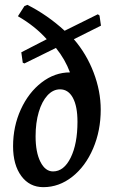

<svg xmlns="http://www.w3.org/2000/svg" viewBox="-20 -761 472 793"><path d="M285 -599Q337 -539 366.5 -462Q396 -385 396 -308Q396 -221 364.5 -147.5Q333 -74 278.5 -31Q224 12 159 12Q102 12 68 -34Q34 -80 34 -157Q34 -239 66 -309Q98 -379 152 -420.5Q206 -462 269 -462Q249 -516 211 -563L81 -499L74 -502L68 -545L173 -599Q125 -653 54 -694L81 -736L93 -741Q176 -699 247 -634L384 -702L391 -697L397 -655ZM300 -258Q300 -322 281 -357Q262 -392 228 -392Q199 -392 176 -367Q153 -342 140 -298Q127 -254 127 -198Q127 -132 147 -92.5Q167 -53 199 -53Q244 -53 272 -110Q300 -167 300 -258Z"/></svg>

Font: Alegreya Medium
Style: Italic
Weight: 500
Italic angle: -7°
Designer: Juan Pablo del Peral
Foundry: Huerta Tipografica
Version: Version 2.008; ttfautohint (v1.8)